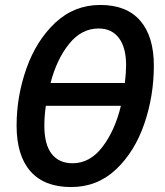

<svg xmlns="http://www.w3.org/2000/svg" viewBox="-20 -745 666 775"><path d="M47 -238Q47 -357 87 -469.5Q127 -582 203.5 -653.5Q280 -725 385 -725Q491 -725 546 -661.5Q601 -598 601 -480Q601 -358 562.5 -245.5Q524 -133 448.5 -61.5Q373 10 267 10Q159 10 103 -53.5Q47 -117 47 -238ZM484 -410Q489 -452 489 -482Q489 -553 460 -591.5Q431 -630 378 -630Q309 -630 259 -568Q209 -506 184 -410ZM468 -318H165Q159 -275 159 -238Q159 -162 188.5 -124Q218 -86 273 -86Q343 -86 393.5 -152Q444 -218 468 -318Z"/></svg>

Font: Noto Sans UI NarrowMedium
Style: Italic
Weight: 500
Width: 4
Italic angle: -12°
Designer: Monotype Design Team
Foundry: Monotype Imaging Inc.
Version: Version 1.001